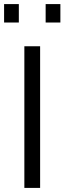

<svg xmlns="http://www.w3.org/2000/svg" viewBox="-34 -918 315 938"><path d="M261 -808V-898H189V-808ZM58 -808V-898H-14V-808ZM162 0V-692H85V0Z"/></svg>

Font: RazerF5
Style: Regular
Weight: 400
Foundry: Razer Inc.
Version: Version 2